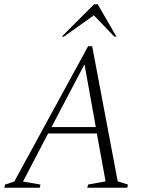

<svg xmlns="http://www.w3.org/2000/svg" viewBox="-35 -882 701 902"><path d="M-15 0 -11 -15 32 -29 379 -665H398L518 -30L566 -15L563 0H375L379 -15L461 -30L420 -255H191L73 -29L155 -15L152 0ZM207 -285H415L362 -580ZM255 -710 407 -862H424L512 -710H502L406 -810L265 -710Z"/></svg>

Font: Spectral SC ExtraLight
Style: Italic
Weight: 275
Italic angle: -10°
Designer: Jean-Baptiste Levee
Foundry: Production Type
Version: Version 2.001